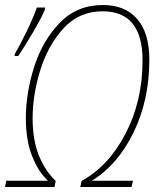

<svg xmlns="http://www.w3.org/2000/svg" viewBox="-22 -745 642 765"><path d="M51 -522Q72 -553 107 -612Q142 -671 156 -705L158 -715H125Q110 -673 84 -619.5Q58 -566 37 -530L36 -522ZM195 0 200 -24Q157 -65 132.5 -126.5Q108 -188 108 -274Q108 -367 138.5 -465.5Q169 -564 231 -632Q293 -700 387 -700Q546 -700 546 -504Q546 -344 479 -214Q412 -84 303 -24L298 0H502L508 -25H344Q447 -88 510 -217Q573 -346 573 -507Q573 -614 524.5 -669.5Q476 -725 388 -725Q285 -725 216.5 -654.5Q148 -584 114.5 -479.5Q81 -375 81 -273Q81 -186 106 -123Q131 -60 169 -25H3L-2 0Z"/></svg>

Font: Noto Sans Display SemiCondensed Thin
Style: Italic
Weight: 250
Width: 4
Designer: Monotype Design team
Foundry: Monotype Imaging Inc.
Version: 1.000